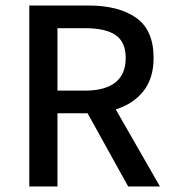

<svg xmlns="http://www.w3.org/2000/svg" viewBox="-20 -675 622 695"><path d="M444 0 297 -265H188V0H86V-655H300Q410 -655 473 -610.5Q536 -566 536 -465Q536 -392 499.5 -345.5Q463 -299 399 -279L559 0ZM188 -347H288Q360 -347 397.5 -376.5Q435 -406 435 -465Q435 -523 398.5 -548Q362 -573 288 -573H188Z"/></svg>

Font: Assistant SemiBold
Style: Regular
Weight: 600
Designer: Hebrew By Ben Nathan, Latin by Paul Hunt
Version: Version 2.001; ttfautohint (v1.6)